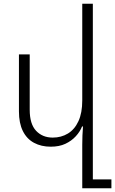

<svg xmlns="http://www.w3.org/2000/svg" viewBox="-20 -780 620 1034"><path d="M480 186H580V234H423V-1Q423 -27 424 -50.5Q425 -74 427 -99H422Q411 -71 388 -46Q365 -21 332 -5.5Q299 10 253 10Q202 10 163 -11Q124 -32 103 -74.5Q82 -117 82 -180V-487H140V-189Q140 -112 174.5 -75.5Q209 -39 264 -39Q310 -39 346 -61Q382 -83 402.5 -127.5Q423 -172 423 -239V-760H480Z"/></svg>

Font: Noto Sans Armenian Light
Style: Regular
Weight: 300
Designer: Monotype Design Team
Foundry: Monotype Imaging Inc.
Version: Version 2.007